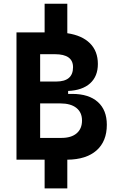

<svg xmlns="http://www.w3.org/2000/svg" viewBox="-20 -870 626 1046"><path d="M223.1 156.2V0H69.8V-693.4H223.1V-849.6H346.7V-689Q426.8 -677.2 470 -634.3Q513.2 -591.3 513.2 -521.5Q513.2 -454.1 470.9 -416Q428.7 -377.9 351.1 -374.5V-358.4H373.5Q463.9 -358.4 512.9 -314.5Q562 -270.5 562 -190.4Q562 -100.1 505.9 -50.5Q449.7 -1 346.7 0V156.2ZM198.7 -306.6V-118.7H315.4Q368.2 -118.7 397.5 -143.6Q426.8 -168.5 426.8 -213.4Q426.8 -257.8 396 -282.2Q365.2 -306.6 308.6 -306.6ZM198.7 -425.8H286.1Q377.9 -425.8 377.9 -503.9Q377.9 -574.7 279.3 -574.7H198.7Z"/></svg>

Font: Cascadia Mono
Style: Bold
Weight: 700
Monospace: yes
Designer: Aaron Bell
Foundry: Saja Typeworks
Version: Version 2404.023; ttfautohint (v1.8.4)